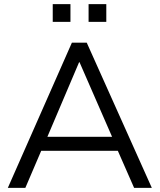

<svg xmlns="http://www.w3.org/2000/svg" viewBox="-20 -912 775 932"><path d="M18 0ZM18 0 329 -705H401L717 0H631L552 -180H180L103 0ZM364 -610 210 -248H524L366 -610ZM410 -806V-892H496V-806ZM236 -806V-892H322V-806Z"/></svg>

Font: Winston
Style: Regular
Weight: 400
Designer: Original fonts by Vernon Adams / Changes by Cristiano Sobral
Foundry: Original fonts by Vernon Adams / Changes by Cristiano Sobral
Version: Version 2.503;July 17, 2020;FontCreator 13.0.0.2655 64-bit